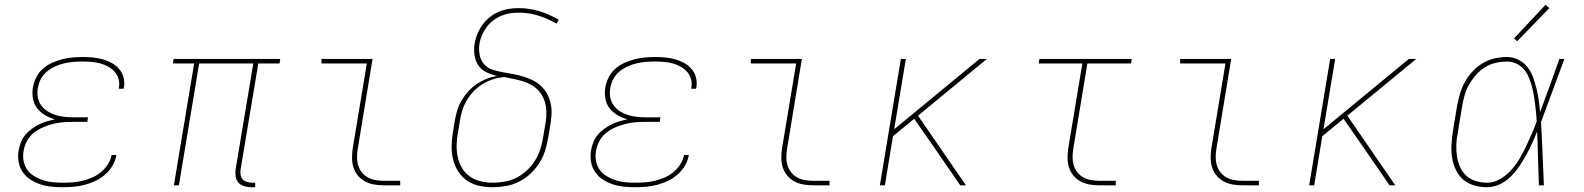

<svg xmlns="http://www.w3.org/2000/svg" viewBox="-20 -777 6640 805"><path d="M243 8Q219 8 195 5.5Q171 3 148.5 -4.5Q126 -12 107 -24.5Q88 -37 75 -56Q62 -75 58 -98.5Q54 -122 58 -146Q61 -163 67.5 -180Q74 -197 85.5 -211Q97 -225 112 -236Q127 -247 143 -255Q159 -263 176 -268Q193 -273 210 -277Q188 -283 168.5 -294.5Q149 -306 135.5 -323.5Q122 -341 118 -364.5Q114 -388 118 -411Q122 -433 132.5 -453.5Q143 -474 160 -489Q177 -504 198 -513.5Q219 -523 240.5 -528.5Q262 -534 283.5 -536Q305 -538 326 -538Q348 -538 369 -536Q390 -534 410 -528.5Q430 -523 447.5 -513.5Q465 -504 478.5 -489Q492 -474 497.5 -454Q503 -434 500 -413Q500 -411 499.5 -409Q499 -407 498 -405H478Q478 -407 478.5 -408.5Q479 -410 479 -412Q482 -430 476.5 -447.5Q471 -465 459.5 -477.5Q448 -490 432 -498.5Q416 -507 399 -511.5Q382 -516 363.5 -517.5Q345 -519 326 -519Q307 -519 288 -517.5Q269 -516 249.5 -511.5Q230 -507 211.5 -498.5Q193 -490 177 -477Q161 -464 151.5 -446Q142 -428 139 -409Q135 -389 138.5 -369.5Q142 -350 153 -335Q164 -320 180 -310Q196 -300 214 -294.5Q232 -289 251.5 -287Q271 -285 291 -285H349L346 -266H288Q267 -266 245.5 -264.5Q224 -263 202.5 -257.5Q181 -252 160 -243Q139 -234 121.5 -220Q104 -206 93 -185.5Q82 -165 79 -144Q75 -123 79 -102Q83 -81 94.5 -65Q106 -49 123.5 -38.5Q141 -28 160.5 -21.5Q180 -15 201 -13Q222 -11 243 -11Q264 -11 284.5 -12.5Q305 -14 325.5 -19Q346 -24 366 -32.5Q386 -41 403 -55Q420 -69 432 -87.5Q444 -106 448 -127H468Q464 -103 451.5 -82Q439 -61 420.5 -45Q402 -29 380 -18.5Q358 -8 335 -2Q312 4 289 6Q266 8 243 8Z M1034 8Q1019 8 1004 3.5Q989 -1 979.5 -11.5Q970 -22 968 -37.5Q966 -53 968 -68L1042 -511H815L730 0H709L794 -511H705L708 -530H1155L1152 -511H1063L989 -68Q987 -57 988.5 -45.5Q990 -34 997 -26Q1004 -18 1015 -14.5Q1026 -11 1037 -11H1050V8Z M1589 0Q1569 0 1548.5 -3.5Q1528 -7 1510.5 -16.5Q1493 -26 1480.5 -41Q1468 -56 1462 -75Q1456 -94 1456 -114.5Q1456 -135 1459 -156L1518 -511H1328V-530H1542L1480 -153Q1477 -135 1477 -117.5Q1477 -100 1482 -83.5Q1487 -67 1497.5 -54Q1508 -41 1522.5 -33Q1537 -25 1554.5 -22Q1572 -19 1589 -19H1658V0Z M2046 8Q2017 8 1989 2Q1961 -4 1938.5 -19.5Q1916 -35 1901 -58.5Q1886 -82 1879.5 -109Q1873 -136 1873.5 -165Q1874 -194 1879 -223L1887 -272Q1891 -294 1897.5 -315.5Q1904 -337 1916 -357Q1928 -377 1944 -394.5Q1960 -412 1979.5 -425Q1999 -438 2020.5 -446.5Q2042 -455 2064 -459Q2041 -464 2019.5 -474Q1998 -484 1985.5 -503Q1973 -522 1969.5 -546Q1966 -570 1970 -594Q1973 -614 1981.5 -634.5Q1990 -655 2003 -673Q2016 -691 2033.5 -705Q2051 -719 2071 -727.5Q2091 -736 2112 -739.5Q2133 -743 2154 -743Q2200 -743 2243 -729.5Q2286 -716 2323 -694L2313 -678Q2277 -699 2237.5 -711.5Q2198 -724 2155 -724Q2136 -724 2117.5 -721Q2099 -718 2081 -710.5Q2063 -703 2047.5 -691Q2032 -679 2020 -663Q2008 -647 2000.5 -629Q1993 -611 1990 -593Q1987 -570 1991 -547.5Q1995 -525 2009 -508.5Q2023 -492 2044.5 -485Q2066 -478 2088.5 -474Q2111 -470 2133 -466Q2155 -462 2176 -455.5Q2197 -449 2216.5 -439Q2236 -429 2251.5 -413.5Q2267 -398 2276.5 -378.5Q2286 -359 2290 -337Q2294 -315 2292 -291.5Q2290 -268 2286 -245L2278 -197Q2273 -169 2264.5 -142.5Q2256 -116 2240 -91.5Q2224 -67 2202 -47Q2180 -27 2154.5 -14.5Q2129 -2 2101 3Q2073 8 2046 8ZM2046 -11Q2071 -11 2096.5 -15.5Q2122 -20 2145.5 -32Q2169 -44 2189 -62.5Q2209 -81 2223 -103.5Q2237 -126 2245 -150.5Q2253 -175 2257 -200L2265 -248Q2269 -269 2270.5 -289Q2272 -309 2269 -329Q2266 -349 2258 -366.5Q2250 -384 2237 -398Q2224 -412 2207 -421.5Q2190 -431 2171.5 -436.5Q2153 -442 2133.5 -446Q2114 -450 2095 -454Q2071 -452 2048.5 -445Q2026 -438 2005 -425.5Q1984 -413 1967 -395.5Q1950 -378 1937.5 -357Q1925 -336 1918 -313.5Q1911 -291 1908 -269L1900 -220Q1895 -194 1894.5 -168Q1894 -142 1899.5 -117.5Q1905 -93 1917.5 -72Q1930 -51 1950 -37Q1970 -23 1995 -17Q2020 -11 2046 -11Z M2643 8Q2619 8 2595 5.5Q2571 3 2548.5 -4.5Q2526 -12 2507 -24.5Q2488 -37 2475 -56Q2462 -75 2458 -98.5Q2454 -122 2458 -146Q2461 -163 2467.5 -180Q2474 -197 2485.5 -211Q2497 -225 2512 -236Q2527 -247 2543 -255Q2559 -263 2576 -268Q2593 -273 2610 -277Q2588 -283 2568.5 -294.5Q2549 -306 2535.5 -323.5Q2522 -341 2518 -364.5Q2514 -388 2518 -411Q2522 -433 2532.5 -453.5Q2543 -474 2560 -489Q2577 -504 2598 -513.5Q2619 -523 2640.5 -528.5Q2662 -534 2683.5 -536Q2705 -538 2726 -538Q2748 -538 2769 -536Q2790 -534 2810 -528.5Q2830 -523 2847.5 -513.5Q2865 -504 2878.5 -489Q2892 -474 2897.5 -454Q2903 -434 2900 -413Q2900 -411 2899.5 -409Q2899 -407 2898 -405H2878Q2878 -407 2878.5 -408.5Q2879 -410 2879 -412Q2882 -430 2876.5 -447.5Q2871 -465 2859.5 -477.5Q2848 -490 2832 -498.5Q2816 -507 2799 -511.5Q2782 -516 2763.5 -517.5Q2745 -519 2726 -519Q2707 -519 2688 -517.5Q2669 -516 2649.5 -511.5Q2630 -507 2611.5 -498.5Q2593 -490 2577 -477Q2561 -464 2551.5 -446Q2542 -428 2539 -409Q2535 -389 2538.5 -369.5Q2542 -350 2553 -335Q2564 -320 2580 -310Q2596 -300 2614 -294.5Q2632 -289 2651.5 -287Q2671 -285 2691 -285H2749L2746 -266H2688Q2667 -266 2645.5 -264.5Q2624 -263 2602.5 -257.5Q2581 -252 2560 -243Q2539 -234 2521.5 -220Q2504 -206 2493 -185.5Q2482 -165 2479 -144Q2475 -123 2479 -102Q2483 -81 2494.5 -65Q2506 -49 2523.5 -38.5Q2541 -28 2560.5 -21.5Q2580 -15 2601 -13Q2622 -11 2643 -11Q2664 -11 2684.5 -12.5Q2705 -14 2725.5 -19Q2746 -24 2766 -32.5Q2786 -41 2803 -55Q2820 -69 2832 -87.5Q2844 -106 2848 -127H2868Q2864 -103 2851.5 -82Q2839 -61 2820.5 -45Q2802 -29 2780 -18.5Q2758 -8 2735 -2Q2712 4 2689 6Q2666 8 2643 8Z M3389 0Q3369 0 3348.5 -3.5Q3328 -7 3310.5 -16.5Q3293 -26 3280.5 -41Q3268 -56 3262 -75Q3256 -94 3256 -114.5Q3256 -135 3259 -156L3318 -511H3128V-530H3342L3280 -153Q3277 -135 3277 -117.5Q3277 -100 3282 -83.5Q3287 -67 3297.5 -54Q3308 -41 3322.5 -33Q3337 -25 3354.5 -22Q3372 -19 3389 -19H3458V0Z M3669 0 3757 -530H3778L3729 -235L4087 -530H4118L3829 -292L4030 0H4006L3898 -157L3813 -279L3724 -206L3690 0Z M4589 0Q4569 0 4548.5 -3.5Q4528 -7 4510.5 -16.5Q4493 -26 4480.5 -41Q4468 -56 4462 -75Q4456 -94 4456 -114.5Q4456 -135 4459 -156L4518 -511H4335L4338 -530H4725L4722 -511H4539L4480 -153Q4477 -135 4477 -117.5Q4477 -100 4482 -83.5Q4487 -67 4497.5 -54Q4508 -41 4522.5 -33Q4537 -25 4554.5 -22Q4572 -19 4589 -19H4658V0Z M5189 0Q5169 0 5148.5 -3.5Q5128 -7 5110.5 -16.5Q5093 -26 5080.5 -41Q5068 -56 5062 -75Q5056 -94 5056 -114.5Q5056 -135 5059 -156L5118 -511H4928V-530H5142L5080 -153Q5077 -135 5077 -117.5Q5077 -100 5082 -83.5Q5087 -67 5097.5 -54Q5108 -41 5122.5 -33Q5137 -25 5154.5 -22Q5172 -19 5189 -19H5258V0Z M5469 0 5557 -530H5578L5529 -235L5887 -530H5918L5629 -292L5830 0H5806L5698 -157L5613 -279L5524 -206L5490 0Z M6215 8Q6188 8 6161.5 0.5Q6135 -7 6115.5 -23.5Q6096 -40 6084.5 -64Q6073 -88 6068.5 -114Q6064 -140 6065.5 -168Q6067 -196 6071 -223L6089 -333Q6094 -359 6101.5 -384.5Q6109 -410 6122 -433.5Q6135 -457 6154 -477.5Q6173 -498 6196.5 -512Q6220 -526 6246 -532Q6272 -538 6298 -538Q6324 -538 6346.5 -526.5Q6369 -515 6384 -496Q6399 -477 6407.5 -453.5Q6416 -430 6422 -405.5Q6428 -381 6431.5 -356Q6435 -331 6437 -306Q6458 -362 6478 -418Q6498 -474 6518 -530H6539Q6514 -464 6490 -397.5Q6466 -331 6441 -265Q6445 -199 6447.5 -132.5Q6450 -66 6453 0H6432Q6430 -57 6428.5 -113.5Q6427 -170 6425 -226Q6415 -201 6403.5 -176Q6392 -151 6378.5 -126.5Q6365 -102 6349 -78.5Q6333 -55 6313 -35.5Q6293 -16 6267.5 -4Q6242 8 6215 8ZM6215 -11Q6243 -11 6269 -26Q6295 -41 6315 -63Q6335 -85 6350 -110Q6365 -135 6377.5 -161.5Q6390 -188 6401.5 -214.5Q6413 -241 6423 -268Q6422 -288 6420 -307.5Q6418 -327 6415.5 -346.5Q6413 -366 6409.5 -385Q6406 -404 6400.5 -422.5Q6395 -441 6387 -458.5Q6379 -476 6366.5 -489.5Q6354 -503 6336 -511Q6318 -519 6298 -519Q6275 -519 6251 -513.5Q6227 -508 6206 -495Q6185 -482 6168 -462.5Q6151 -443 6139 -421.5Q6127 -400 6120.5 -377Q6114 -354 6110 -330L6092 -220Q6087 -196 6086 -171Q6085 -146 6088.5 -122.5Q6092 -99 6101.5 -77.5Q6111 -56 6127.5 -40.5Q6144 -25 6167.5 -18Q6191 -11 6215 -11ZM6341 -604 6328 -616 6460 -757 6476 -743Z"/></svg>

Font: Iosevka Slab ThExObl
Style: Regular
Weight: 100
Width: 7
Italic angle: -9°
Monospace: yes
Designer: Belleve Invis
Foundry: Belleve Invis
Version: Version 11.1.1; ttfautohint (v1.8.3)